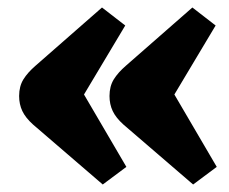

<svg xmlns="http://www.w3.org/2000/svg" viewBox="-20 -521 610 512"><path d="M495 -29 309 -189Q289 -207 280.5 -225Q272 -243 272 -265Q272 -291 283.5 -309.5Q295 -328 316 -346L493 -501L555 -453L445 -269L558 -76ZM254 -29 68 -189Q48 -207 39.5 -225Q31 -243 31 -265Q31 -291 42.5 -309.5Q54 -328 75 -346L252 -501L314 -453L204 -269L317 -76Z"/></svg>

Font: Literata ExtraBold
Style: Regular
Weight: 800
Designer: Latin by Veronika Burian and Jose Scaglione. Greek by Irene Vlachou. Cyrillic by Vera Evstafieva.
Foundry: TypeTogether
Version: Version 3.103;gftools[0.9.29]